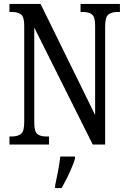

<svg xmlns="http://www.w3.org/2000/svg" viewBox="-20 -734 648 975"><path d="M28 0V-41H40Q69 -41 86 -53.5Q103 -66 103 -113V-605Q103 -649 86 -661Q69 -673 43 -673H28V-714H186L463 -150V-605Q463 -649 446.5 -661Q430 -673 403 -673H389V-714H589V-673H574Q547 -673 530.5 -660Q514 -647 514 -601V0H451L154 -594V-113Q154 -66 169.5 -53.5Q185 -41 213 -41H229V0ZM260 208Q267 174 274.5 136Q282 98 286 61H361V71Q355 92 343.5 119Q332 146 318.5 173Q305 200 293 221H260Z"/></svg>

Font: Noto Serif Ethiopic ExtraCondensed
Style: Regular
Weight: 400
Width: 2
Designer: Monotype Design Team
Foundry: Monotype Imaging Inc.
Version: Version 2.102; ttfautohint (v1.8.4.7-5d5b)